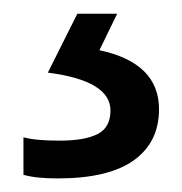

<svg xmlns="http://www.w3.org/2000/svg" viewBox="-20 -20 265 280"><path d="M211.9 139.2Q211.9 187.5 175 213.9Q138.2 240.2 64 240.2Q32.2 240.2 14.2 234.9V180.2Q31.7 185.1 66.9 185.1Q103.5 185.1 122.3 175.5Q141.1 166 141.1 141.1Q141.1 97.7 49.8 85.9L92.8 0H150.9L125 53.2Q211.9 71.8 211.9 139.2Z"/></svg>

Font: Noto Sans Historic
Style: Regular
Weight: 400
Designer: Monotype Design Team
Foundry: Monotype Imaging Inc.
Version: Version 0.71 uh